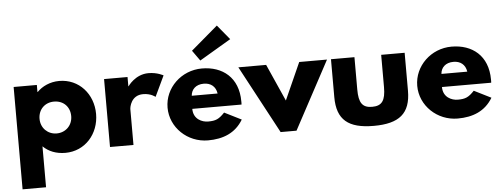

<svg xmlns="http://www.w3.org/2000/svg" viewBox="-83 -1519 5668 2168"><g transform="rotate(-5 2751.0 -435.5)"><path d="M991 -386C991 -611 833 -793 608 -793C503 -793 413 -749 356 -690H353V-770H90V390H356V-74C419 -12 504 22 608 22C833 22 991 -161 991 -386ZM709 -386C709 -280 630 -205 529 -205C430 -205 350 -280 350 -386C350 -491 425 -566 529 -566C637 -566 709 -491 709 -386Z M1115 0H1381V-406C1381 -426 1401 -562 1539 -562C1628 -562 1677 -519 1677 -519L1788 -753C1788 -753 1719 -793 1620 -793C1468 -793 1384 -665 1384 -665H1381V-770H1115Z M2132 -1002 2216 -884 2573 -1095 2436 -1261ZM2636 -348C2638 -357 2637 -373 2637 -384C2637 -655 2459 -793 2225 -793C1992 -793 1801 -610 1801 -385C1801 -161 1992 22 2225 22C2396 22 2537 -33 2624 -179L2432 -275C2367 -206 2330 -190 2244 -190C2176 -190 2078 -230 2078 -348ZM2085 -496C2090 -566 2140 -620 2232 -620C2310 -620 2366 -577 2378 -496Z M2952 -770H2637L3049 0H3229L3642 -770H3327L3139 -350Z M3953 -770H3687V-340C3687 -82 3816 22 4104 22C4392 22 4522 -82 4522 -340V-770H4256V-404C4256 -252 4215 -194 4104 -194C3993 -194 3953 -252 3953 -404Z M5466 -348C5468 -357 5467 -373 5467 -384C5467 -655 5289 -793 5055 -793C4822 -793 4631 -610 4631 -385C4631 -161 4822 22 5055 22C5226 22 5367 -33 5454 -179L5262 -275C5197 -206 5160 -190 5074 -190C5006 -190 4908 -230 4908 -348ZM4915 -496C4920 -566 4970 -620 5062 -620C5140 -620 5196 -577 5208 -496Z"/></g></svg>

Font: Poland Can Into
Style: BigWritings
Weight: 700
Foundry: Cannot Into Space Fonts
Version: Version 0.92